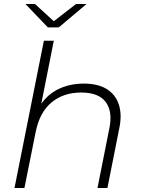

<svg xmlns="http://www.w3.org/2000/svg" viewBox="-20 -947 713 967"><path d="M402 -526Q473 -526 517.5 -498.5Q562 -471 578.5 -420.5Q595 -370 581 -302L521 0H471L531 -302Q548 -385 512.5 -433Q477 -481 389 -481Q300 -481 240 -431.5Q180 -382 160 -284L103 0H53L201 -742H251L188 -425Q219 -468 262 -492Q324 -526 402 -526ZM221 -809 108 -927H156L251 -840L363 -927H416L276 -809Z"/></svg>

Font: Montserrat Thin Light
Style: Italic
Weight: 300
Italic angle: -11.3°
Version: Version 9.000